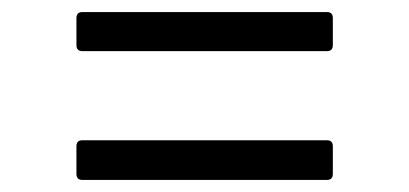

<svg xmlns="http://www.w3.org/2000/svg" viewBox="-20 -503 680 319"><path d="M117 -418Q107 -418 107 -428V-473Q107 -483 117 -483H523Q533 -483 533 -473V-428Q533 -418 523 -418ZM117 -204Q107 -204 107 -214V-260Q107 -270 117 -270H523Q533 -270 533 -260V-214Q533 -204 523 -204Z"/></svg>

Font: Open Sauce Two Light
Style: Regular
Weight: 300
Designer: Alfredo Marco Pradil
Foundry: Creative Sauce Fz LLC
Version: Version 1.477